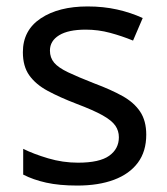

<svg xmlns="http://www.w3.org/2000/svg" viewBox="-20 -566 519 596"><path d="M434 -148Q434 -96 408 -61Q382 -26 334 -8Q286 10 220 10Q164 10 123.5 1Q83 -8 52 -24V-104Q84 -88 129.5 -74.5Q175 -61 222 -61Q289 -61 319 -82.5Q349 -104 349 -140Q349 -160 338 -176Q327 -192 298.5 -208Q270 -224 217 -244Q165 -264 128 -284Q91 -304 71 -332Q51 -360 51 -404Q51 -472 106.5 -509Q162 -546 252 -546Q301 -546 343.5 -536.5Q386 -527 423 -510L393 -440Q359 -454 322 -464Q285 -474 246 -474Q192 -474 163.5 -456.5Q135 -439 135 -409Q135 -387 148 -371.5Q161 -356 191.5 -341.5Q222 -327 273 -307Q324 -288 360 -268Q396 -248 415 -219.5Q434 -191 434 -148Z"/></svg>

Font: lkannada15
Style: Book
Weight: 400
Designer: Jelle Bosma - Monotype Design Team
Foundry: Monotype Imaging Inc.
Version: Version 2.003